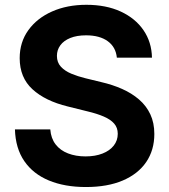

<svg xmlns="http://www.w3.org/2000/svg" viewBox="-20 -757 695 788"><path d="M332.7 10.6Q245.4 10.6 180.6 -16.3Q115.9 -43.1 79.8 -95.7Q43.6 -148.4 41.3 -225.8H186.4Q189.2 -189 208.3 -164.3Q227.3 -139.7 259.2 -127.4Q291 -115.1 331.1 -115.1Q370.9 -115.1 400.6 -126.8Q430.3 -138.4 446.8 -159.4Q463.3 -180.4 463.3 -207.9Q463.3 -233 448.5 -249.8Q433.7 -266.7 405.8 -278.7Q377.8 -290.8 337.9 -300.2L257.9 -320.1Q165.6 -342.6 113.2 -390.7Q60.8 -438.8 60.8 -518.2Q60.8 -584 96.4 -633.3Q132 -682.6 193.7 -709.9Q255.5 -737.3 334.5 -737.3Q415.3 -737.3 475.3 -709.7Q535.4 -682 568.9 -633.1Q602.5 -584.1 603.7 -520.2H459.6Q455.4 -563.9 422.1 -588Q388.9 -612 333.2 -612Q295.3 -612 268.4 -601.1Q241.6 -590.2 227.6 -571.1Q213.6 -552 213.6 -527.6Q213.6 -500.9 229.9 -483.2Q246.2 -465.6 272.9 -454.5Q299.6 -443.4 330.1 -436L395.8 -420Q441.7 -409.5 481.3 -391.9Q520.9 -374.3 550.6 -348.7Q580.4 -323.1 596.9 -288Q613.4 -253 613.4 -207.2Q613.4 -141 580.1 -92Q546.7 -43 483.9 -16.2Q421.1 10.6 332.7 10.6Z"/></svg>

Font: Inter Variable LoSnoCo
Style: Regular
Weight: 400
Designer: Rasmus Andersson
Foundry: rsms
Version: Version 4.000;git-a52131595; featfreeze: case,dlig,ss01,ss02